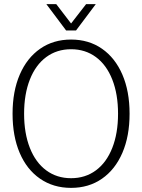

<svg xmlns="http://www.w3.org/2000/svg" viewBox="-20 -902 690 932"><path d="M41 -350Q41 -459 76 -540Q111 -621 175 -665.5Q239 -710 325 -710Q411 -710 475 -665.5Q539 -621 574 -540Q609 -459 609 -350Q609 -241 574 -160Q539 -79 475 -34.5Q411 10 325 10Q239 10 174.5 -34.5Q110 -79 75.5 -160Q41 -241 41 -350ZM553 -350Q553 -445 525 -516Q497 -587 445.5 -625Q394 -663 325 -663Q256 -663 204.5 -625Q153 -587 125 -516Q97 -445 97 -350Q97 -255 125 -184Q153 -113 204.5 -75Q256 -37 325 -37Q394 -37 445.5 -75Q497 -113 525 -184Q553 -255 553 -350ZM205 -882H253L325 -788L398 -882H445L349 -754H301Z"/></svg>

Font: Sarabun ExtraLight
Style: Regular
Weight: 275
Designer: Suppakit Chalermlarp | Katatrad Co.,Ltd.
Foundry: Cadson Demak Co.,Ltd.
Version: Version 1.000; ttfautohint (v1.6)